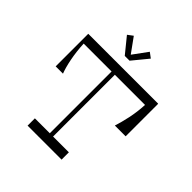

<svg xmlns="http://www.w3.org/2000/svg" viewBox="-232 -1073 1246 1246"><g transform="rotate(45 391.0 -450.0)"><path d="M383 -766 471 -873 435 -900 361 -799 288 -900 252 -873 339 -766ZM711 -699V-700H70V-401H137C118 -449 98 -539 94 -634H350V-67H213V0H525V-67H380V-634H657C653 -542 632 -461 613 -401H712V-699Z"/></g></svg>

Font: Space Cowgirl Light
Style: Regular
Weight: 300
Designer: Valery Marier
Foundry: Valery Marier
Version: Version 1.000;hotconv 1.0.109;makeotfexe 2.5.65596